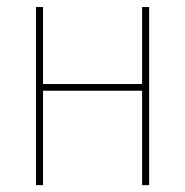

<svg xmlns="http://www.w3.org/2000/svg" viewBox="-20 -540 540 560"><path d="M394.5 -519.5H415V0H394.5V-275.4H105.5V0H85V-519.5H105.5V-294.9H394.5Z"/></svg>

Font: Mgen+ 1m thin
Style: Regular
Weight: 100
Designer: [Source Han Sans]
Ryoko NISHIZUKA  (kana & ideographs); Paul D. Hunt (Latin, Greek & Cyrillic); Wenlong ZHANG  (bopomofo
Version: Version 1.059.20150602